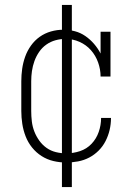

<svg xmlns="http://www.w3.org/2000/svg" viewBox="-20 -648 540 775"><path d="M247 8Q221 8 195.5 2Q170 -4 148 -18Q126 -32 109.5 -52.5Q93 -73 83.5 -97.5Q74 -122 70 -148Q66 -174 66 -200V-320Q66 -345 69.5 -370Q73 -395 81.5 -419Q90 -443 105 -464Q120 -485 140.5 -499.5Q161 -514 185.5 -521Q210 -528 235 -528Q259 -528 282 -522Q305 -516 324.5 -502.5Q344 -489 359.5 -471Q375 -453 386 -432V-520H426V-339H386Q386 -368 376 -396Q366 -424 347 -445.5Q328 -467 301 -479Q274 -491 245 -491Q224 -491 204 -485.5Q184 -480 167 -468Q150 -456 138 -438.5Q126 -421 119 -401.5Q112 -382 109 -361.5Q106 -341 106 -320V-200Q106 -179 108.5 -158Q111 -137 118.5 -117.5Q126 -98 138.5 -80.5Q151 -63 168 -51Q185 -39 205.5 -34Q226 -29 247 -29Q276 -29 303 -38Q330 -47 349.5 -67.5Q369 -88 378.5 -115.5Q388 -143 388 -171V-172H428V-171Q428 -147 422.5 -123.5Q417 -100 406 -78.5Q395 -57 378 -40Q361 -23 340 -12Q319 -1 295 3.5Q271 8 247 8ZM230 107V-628H270V107Z"/></svg>

Font: Iosevka Curly Slab Extralight
Style: Regular
Weight: 200
Monospace: yes
Designer: Belleve Invis
Foundry: Belleve Invis
Version: Version 22.1.2; ttfautohint (v1.8.4)